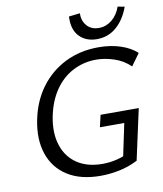

<svg xmlns="http://www.w3.org/2000/svg" viewBox="-94 -940 870 1025"><g transform="rotate(-10 341.0 -427.0)"><path d="M369 10Q260 10 189.5 -35Q119 -80 92 -160Q65 -240 86 -344Q106 -443 160 -515.5Q214 -588 294.5 -628Q375 -668 475 -668Q540 -668 593.5 -650.5Q647 -633 682 -601L635 -536Q598 -572 548 -588.5Q498 -605 451 -605Q383 -605 324.5 -574.5Q266 -544 226 -485Q186 -426 170 -343Q154 -256 176 -190Q198 -124 253 -87.5Q308 -51 389 -51Q431 -51 470 -61Q509 -71 547 -91L497 -37L541 -246H409L424 -311H631L571 -36Q522 -11 470 -0.5Q418 10 369 10ZM476 -712Q416 -712 380.5 -749.5Q345 -787 349 -857L409 -864Q408 -823 431.5 -796Q455 -769 497 -769Q535 -769 566.5 -794Q598 -819 614 -864L651 -857Q627 -790 582 -751Q537 -712 476 -712Z"/></g></svg>

Font: Ysabeau Office Medium
Style: Italic
Weight: 500
Italic angle: -12°
Designer: Christian Thalmann (Catharsis Fonts)
Version: Version 2.001;gftools[0.9.30]; featfreeze: tnum,lnum,ss02